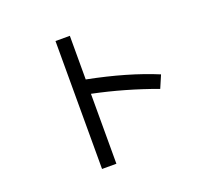

<svg xmlns="http://www.w3.org/2000/svg" viewBox="-138 -948 1277 1179"><g transform="rotate(-20 500.0 -359.0)"><path d="M875 -363.3 839.8 -281.2Q636.7 -355.5 429.7 -398.4V58.6H335.9V-777.3H429.7V-492.2Q687.5 -441.4 875 -363.3Z"/></g></svg>

Font: WenQuanYi Micro Hei Mono
Style: Regular
Weight: 400
Foundry: Ascender Corporation
Version: Version 0.2.0-beta